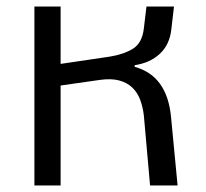

<svg xmlns="http://www.w3.org/2000/svg" viewBox="-20 -566 630 586"><path d="M85 -546H165V-371L314 -393Q358 -400 386 -417.5Q414 -435 419 -479L427 -546H511L503 -477Q498 -430 468 -402Q438 -374 391 -367V-362Q490 -335 502 -209L522 0H438L419 -214Q416 -239 408 -261Q400 -283 384 -298.5Q368 -314 343.5 -320.5Q319 -327 284 -322L165 -305V0H85Z"/></svg>

Font: IBM Plex Thai
Style: Regular
Weight: 400
Designer: Mike Abbink, Paul van der Laan, Pieter van Rosmalen, Ben Mitchell, Mark Frömberg
Foundry: Bold Monday
Version: Version 1.0